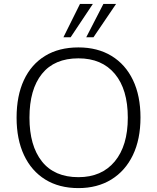

<svg xmlns="http://www.w3.org/2000/svg" viewBox="-20 -956 805 984"><path d="M65 -353Q65 -465 102.5 -545.5Q140 -626 211 -669.5Q282 -713 382 -713Q480 -713 551.5 -669.5Q623 -626 661.5 -545.5Q700 -465 700 -354Q700 -242 661 -161Q622 -80 550.5 -36Q479 8 382 8Q283 8 212 -36Q141 -80 103 -161Q65 -242 65 -353ZM131 -353Q131 -209 195 -128.5Q259 -48 382 -48Q501 -48 568 -128.5Q635 -209 635 -353Q635 -498 568.5 -577.5Q502 -657 382 -657Q259 -657 195 -577.5Q131 -498 131 -353ZM305 -765 390 -936H456L342 -765ZM422 -765 510 -936H575L459 -765Z"/></svg>

Font: Mulish ExtraLight Light
Style: Regular
Weight: 300
Version: Version 3.603